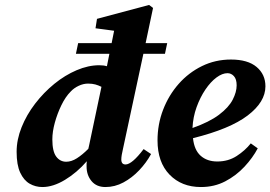

<svg xmlns="http://www.w3.org/2000/svg" viewBox="-20 -739 1090 774"><path d="M191 -177Q191 -129 206.5 -108Q222 -87 247 -87Q268 -87 290 -101Q312 -115 336 -139Q337 -142 337.5 -145.5Q338 -149 339 -152L389 -389Q377 -395 364.5 -398.5Q352 -402 335 -402Q316 -402 297 -393Q278 -384 265 -370Q244 -349 227.5 -315Q211 -281 201 -244.5Q191 -208 191 -177ZM476 -140Q469 -111 469 -96Q469 -76 486 -76Q512 -76 559 -138L589 -118Q570 -83 541 -52.5Q512 -22 477.5 -3.5Q443 15 405 15Q369 15 349 -9Q329 -33 329 -68Q329 -73 329 -78.5Q329 -84 330 -89Q290 -43 242 -14Q194 15 151 15Q123 15 99.5 1.5Q76 -12 61.5 -43Q47 -74 47 -127Q47 -176 67 -226Q87 -276 121.5 -321Q156 -366 199 -401Q242 -436 289 -456Q336 -476 380 -476Q398 -476 411 -472L421 -522H286L295 -565H430L440 -615L365 -625L371 -663L581 -719L597 -707L567 -565H654L645 -522H558Z M897 -444Q876 -444 852.5 -426.5Q829 -409 808 -378Q787 -347 772.5 -307Q758 -267 756 -223Q824 -247 863 -276.5Q902 -306 918 -337Q934 -368 934 -395Q934 -420 923 -432Q912 -444 897 -444ZM790 15Q712 15 663.5 -35Q615 -85 615 -173Q615 -238 637.5 -296.5Q660 -355 700 -400.5Q740 -446 794 -472.5Q848 -499 911 -499Q979 -499 1014.5 -469Q1050 -439 1050 -391Q1050 -328 978.5 -273.5Q907 -219 758 -182Q763 -134 789 -111Q815 -88 856 -88Q900 -88 934 -110Q968 -132 991 -161L1019 -141Q999 -103 965.5 -67Q932 -31 888 -8Q844 15 790 15Z"/></svg>

Font: Source Serif Pro
Style: Bold Italic
Weight: 700
Italic angle: -12°
Designer: Frank Grießhammer
Foundry: Adobe Systems Incorporated
Version: Version 3.001;hotconv 1.0.111;makeotfexe 2.5.65597